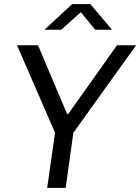

<svg xmlns="http://www.w3.org/2000/svg" viewBox="-20 -904 675 924"><path d="M207 0 245 -265 62 -686H163L303 -355H308L543 -686H635L333 -265L296 0ZM194 -761 327 -884H415L519 -761H438L357 -860H385L275 -761Z"/></svg>

Font: Chivo Medium Light
Style: Italic
Weight: 300
Italic angle: -8.05°
Version: Version 2.002